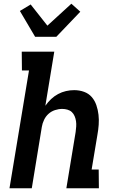

<svg xmlns="http://www.w3.org/2000/svg" viewBox="-20 -1013 640 1033"><path d="M31 0 136 -634H98L97 -735H272L224 -444Q238 -464 255 -480Q272 -496 292.5 -507Q313 -518 335 -523Q357 -528 379 -528Q407 -528 432 -519Q457 -510 473.5 -491Q490 -472 498.5 -447Q507 -422 510 -395.5Q513 -369 511 -341.5Q509 -314 504 -287L473 -101H511L512 0H337L387 -303Q389 -318 390 -332.5Q391 -347 389 -361Q387 -375 381.5 -388Q376 -401 366.5 -410Q357 -419 343 -423Q329 -427 315 -427Q295 -427 275.5 -420.5Q256 -414 241 -400.5Q226 -387 217 -368Q208 -349 205 -330L151 0ZM169 -815 87 -954 145 -989 235 -875 364 -993 412 -950 283 -815Z"/></svg>

Font: Iosevka Etoile
Style: Bold Italic
Weight: 700
Italic angle: -9°
Designer: Belleve Invis
Foundry: Belleve Invis
Version: Version 28.1.0; ttfautohint (v1.8.4)